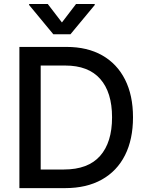

<svg xmlns="http://www.w3.org/2000/svg" viewBox="-20 -969 762 989"><path d="M315.3 0H79.9V-727.3H322.8Q430 -727.3 506.6 -683.8Q583.1 -640.3 624.1 -559.1Q665.1 -478 665.1 -364.7Q665.1 -251.1 623.9 -169.4Q582.7 -87.7 504.4 -43.9Q426.1 0 315.3 0ZM309.3 -95.9Q433.6 -95.9 495.4 -165.7Q557.2 -235.4 557.2 -364.7Q557.2 -493.3 496.3 -562.3Q435.4 -631.4 316.1 -631.4H189.6V-95.9ZM343 -792.6H254.6L130 -943.2V-948.5H225.9L299 -853.3L371.8 -948.5H468V-943.2Z"/></svg>

Font: Linik Sans Medium
Style: Regular
Weight: 500
Designer: Rasmus Andersson (font), Cristiano Sobral (main changes)
Foundry: rsms
Version: Version 3.018;June 1, 2022;FontCreator 14.0.0.2814 64-bit; t